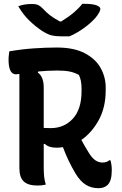

<svg xmlns="http://www.w3.org/2000/svg" viewBox="-20 -970 640 1010"><path d="M221 1Q202 6 177 6Q128 6 105 -15.5Q82 -37 82 -85V-581Q70 -579 64 -579Q25 -579 25 -657Q25 -669 26.5 -679.5Q28 -690 29 -700Q93 -711 156.5 -715.5Q220 -720 279 -720Q369 -720 426 -690Q483 -660 509.5 -612Q536 -564 536 -510V-495Q536 -405 499.5 -338.5Q463 -272 408 -234Q426 -200 448 -165Q465 -138 482 -126.5Q499 -115 519 -115Q542 -115 555 -127H561Q568 -103 568 -75Q568 -46 562.5 -27Q557 -8 547 2Q529 20 498 20Q461 20 431.5 2Q402 -16 377 -58Q356 -93 340 -127Q324 -161 311 -196Q295 -193 278 -193Q236 -193 216 -213H210V-91Q210 -64 212 -42.5Q214 -21 221 1ZM210 -509V-297Q223 -296 246 -296Q318 -296 363.5 -346Q409 -396 409 -490V-504Q409 -548 395 -576Q371 -589 345 -594Q319 -599 281 -599Q254 -599 228.5 -597.5Q203 -596 181 -594L179 -588Q210 -567 210 -509ZM346 -779H298Q271 -779 251 -784Q231 -789 202 -807Q166 -831 134 -862Q102 -893 76 -937Q105 -949 148 -949Q170 -949 182 -943Q194 -937 205 -925Q222 -906 242 -890.5Q262 -875 295 -857H302Q344 -883 370.5 -906Q397 -929 413 -950H419Q468 -950 488 -942Q508 -934 508 -923Q508 -917 502 -905Q496 -893 482 -876Q457 -848 421 -822Q385 -796 346 -779Z"/></svg>

Font: Recursive Sn Csl St SmB
Style: Regular
Weight: 600
Version: Version 1.079;hotconv 1.0.112;makeotfexe 2.5.65598; ttfautoh